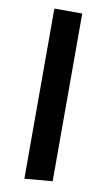

<svg xmlns="http://www.w3.org/2000/svg" viewBox="-89 -610 481 868"><g transform="rotate(10 152.0 -175.5)"><path d="M88 215V-566H216V204Z"/></g></svg>

Font: FiraGO Medium
Style: Regular
Weight: 500
Designer: bBox Type
Foundry: bBox Type GmbH
Version: Version 1.001;PS 001.001;hotconv 1.0.88;makeotf.lib2.5.64775